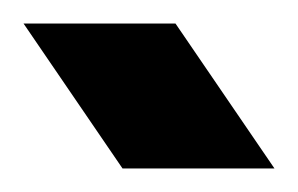

<svg xmlns="http://www.w3.org/2000/svg" viewBox="-21 -900 253 163"><path d="M83 -757 -1 -880H128L212 -757Z"/></svg>

Font: MuseoModerno SemiBold
Style: Regular
Weight: 600
Designer: Pablo Cosgaya, Héctor Gatti, Marcela Romero, and the Authors of The MuseoModerno Project.
Foundry: Omnibus-Type Team
Version: Version 1.001